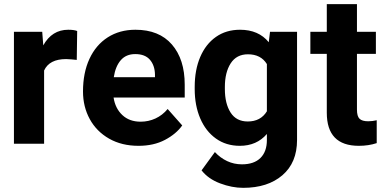

<svg xmlns="http://www.w3.org/2000/svg" viewBox="-20 -691 1843 923"><path d="M47 -538H183L188 -473Q230 -548 308 -548Q336 -548 351 -542L349 -403Q338 -404 324 -405.5Q310 -407 298 -407Q217 -407 192 -352V0H47Z M379 -251Q379 -341 410 -408Q441 -475 498 -511.5Q555 -548 631 -548Q745 -548 806.5 -477Q868 -406 868 -284V-222H526Q534 -170 568 -138Q602 -106 656 -106Q694 -106 727.5 -121.5Q761 -137 786 -167L856 -88Q827 -47 773 -18.5Q719 10 646 10Q565 10 504.5 -24.5Q444 -59 411.5 -118.5Q379 -178 379 -251ZM527 -320H725V-333Q724 -377 700.5 -404Q677 -431 630 -431Q586 -431 560.5 -401.5Q535 -372 527 -320Z M1134 -548Q1223 -548 1272 -488L1278 -538H1408V-18Q1408 91 1337.5 151.5Q1267 212 1149 212Q1095 212 1038 190.5Q981 169 949 128L1013 40Q1039 68 1072 83.5Q1105 99 1143 99Q1201 99 1232 68.5Q1263 38 1263 -18V-47Q1214 10 1133 10Q1067 10 1018 -25Q969 -60 942.5 -122Q916 -184 916 -263V-273Q916 -355 942.5 -417Q969 -479 1018 -513.5Q1067 -548 1134 -548ZM1171 -107Q1233 -107 1263 -156V-383Q1234 -430 1172 -430Q1117 -430 1089 -386.5Q1061 -343 1061 -273V-263Q1061 -193 1088.5 -150Q1116 -107 1171 -107Z M1750 -108Q1771 -108 1791 -113V-3Q1752 10 1705 10Q1551 10 1551 -149V-432H1472V-538H1551V-671H1696V-538H1787V-432H1696V-164Q1696 -132 1708.5 -120Q1721 -108 1750 -108Z"/></svg>

Font: Freesentation 8 ExtraBold
Style: Regular
Weight: 800
Designer: glyphs from Roboto by Christian Robertson / Hangul glyphs from Noto Sans CJK(Source Han Sans) by Jang Soo-young and Kang
Foundry: PT&
Version: Version 2.001